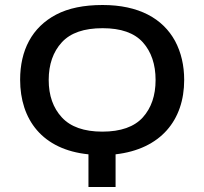

<svg xmlns="http://www.w3.org/2000/svg" viewBox="-20 -744 813 764"><path d="M439.9 0V-129.9C619.1 -150.4 712.9 -265.6 712.9 -425.8C712.9 -483.9 700.7 -535.6 676.8 -580.6C627.9 -670.4 532.2 -724.1 388.2 -724.1C313.5 -724.1 252 -711.4 203.6 -686C106.9 -635.3 60.1 -543.5 60.1 -426.8C60.1 -268.6 147.9 -148.4 332 -129.9V0ZM387.2 -220.2C314.5 -220.2 260.7 -239.3 226.1 -276.9C191.4 -314.5 173.8 -363.8 173.8 -425.8C173.8 -487.8 191.4 -538.1 226.1 -575.7C260.7 -613.3 314.5 -631.8 388.2 -631.8C460.9 -631.8 514.2 -613.3 548.3 -575.7C582 -538.1 599.1 -487.8 599.1 -425.8C599.1 -363.8 582 -314.5 548.3 -276.9C514.2 -239.3 460.4 -220.2 387.2 -220.2Z"/></svg>

Font: Noto Reveo Sans
Style: Regular
Weight: 500
Designer: Monotype Design Team
Foundry: Monotype Imaging Inc.
Version: Version 2.007